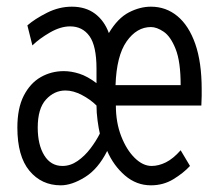

<svg xmlns="http://www.w3.org/2000/svg" viewBox="-20 -543 656 575"><path d="M162 12Q104.5 12 68.2 -31.5Q32 -75 32 -161Q32 -219 51.2 -256.5Q70.5 -294 102 -312Q133.5 -330 171 -330Q193.5 -330 217.8 -322.2Q242 -314.5 269 -294V-337Q269 -405.5 248 -434.8Q227 -464 190 -464Q161.5 -464 129.8 -445.8Q98 -427.5 77 -407L62 -467Q84.5 -486.5 120.8 -504.8Q157 -523 195 -523Q236.5 -523 264.5 -502Q292.5 -481 306 -444Q332.5 -488.5 365.8 -505.8Q399 -523 432 -523Q477 -523 511.2 -494.8Q545.5 -466.5 564.8 -411.5Q584 -356.5 584 -276Q584 -268 584 -255.8Q584 -243.5 583 -227H327Q327 -176 343 -135Q359 -94 383.5 -70Q408 -46 434 -46Q455 -46 476.8 -56.8Q498.5 -67.5 521 -93L549 -46Q529 -24.5 499 -6.2Q469 12 432 12Q388.5 12 354.2 -17.5Q320 -47 301 -91Q274 -37 234.5 -12.5Q195 12 162 12ZM167 -46Q191 -46 212.5 -61Q234 -76 251 -98.5Q268 -121 279 -143Q275.5 -157.5 272.2 -181.8Q269 -206 269 -227Q251 -245 225.2 -258.5Q199.5 -272 176 -272Q142.5 -272 117.8 -245Q93 -218 93 -161Q93 -109.5 112.5 -77.8Q132 -46 167 -46ZM326 -288H521Q521 -358.5 506 -396.2Q491 -434 470.2 -448Q449.5 -462 432 -462Q389.5 -462 359.2 -419Q329 -376 326 -288Z"/></svg>

Font: Overpass Mono Light
Style: Regular
Weight: 300
Monospace: yes
Designer: Delve Withrington, Dave Bailey
Foundry: Delve Fonts LLC
Version: Version 4.000